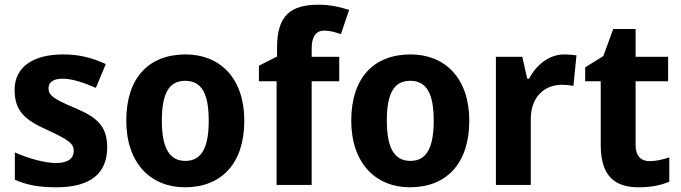

<svg xmlns="http://www.w3.org/2000/svg" viewBox="-20 -785 2890 815"><path d="M435 -160C435 -255 385 -290 295 -328C205 -366 186 -381 186 -410C186 -436 206 -451 246 -451C287 -451 336 -434 387 -412L429 -513C369 -541 313 -554 248 -554C124 -554 42 -503 42 -404C42 -312 87 -276 179 -234C274 -191 293 -174 293 -145C293 -114 271 -93 218 -93C171 -93 101 -112 43 -138V-22C96 1 146 10 219 10C366 10 435 -50 435 -160Z M1017 -273C1017 -454 913 -554 768 -554C611 -554 516 -454 516 -273C516 -92 620 10 765 10C921 10 1017 -92 1017 -273ZM667 -273C667 -384 695 -442 766 -442C838 -442 866 -384 866 -273C866 -162 838 -102 767 -102C696 -102 667 -162 667 -273Z M1420 -440V-544H1303V-579C1303 -625 1318 -655 1356 -655C1384 -655 1407 -647 1427 -640L1462 -743C1426 -754 1385 -765 1333 -765C1216 -765 1156 -722 1156 -583V-545L1079 -506V-440H1154V0H1303V-440Z M1972 -273C1972 -454 1868 -554 1723 -554C1566 -554 1471 -454 1471 -273C1471 -92 1575 10 1720 10C1876 10 1972 -92 1972 -273ZM1622 -273C1622 -384 1650 -442 1721 -442C1793 -442 1821 -384 1821 -273C1821 -162 1793 -102 1722 -102C1651 -102 1622 -162 1622 -273Z M2375 -554C2310 -554 2255 -508 2226 -451H2218L2197 -544H2085V0H2233V-279C2233 -383 2301 -425 2363 -425C2384 -425 2403 -423 2414 -420L2427 -550C2415 -552 2392 -554 2375 -554Z M2737 -101C2701 -101 2678 -123 2678 -169V-440H2816V-544H2678V-662H2583L2541 -547L2464 -499V-440H2530V-169C2530 -29 2598 10 2692 10C2747 10 2790 0 2821 -14V-117C2794 -108 2767 -101 2737 -101Z"/></svg>

Font: Noto Sans Display
Style: Bold
Weight: 700
Designer: Monotype Design Team
Foundry: Monotype Imaging Inc.
Version: Version 1.900